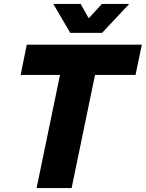

<svg xmlns="http://www.w3.org/2000/svg" viewBox="-20 -956 741 976"><path d="M285 -575H85L116 -729H701L669 -575H463L344 0H166ZM251 -936H390L431 -863L498 -936H637L499 -789H337Z"/></svg>

Font: Mona Sans ExtraBold
Style: Italic
Weight: 800
Italic angle: -11.7°
Designer: Deni Anggara
Foundry: GitHub
Version: Version 2.000